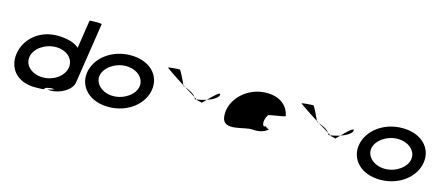

<svg xmlns="http://www.w3.org/2000/svg" viewBox="-54 -1363 4451 1944"><g transform="rotate(15 2171.5 -391.0)"><path d="M73 -274C49 -118 151 8 339 8C519 8 367 -6 502 -26C605 -23 400 0 502 0C601 0 718 -66 730 -146L828 -784C829 -792 701 -792 700 -785L655 -490C611 -532 528 -556 425 -556C237 -556 97 -430 73 -274ZM207 -274C221 -366 329 -440 442 -440C556 -440 635 -366 621 -274C607 -184 507 -109 391 -109C276 -109 193 -184 207 -274Z M812 -274C789 -121 908 8 1110 8C1312 8 1469 -121 1492 -274C1516 -428 1398 -556 1196 -556C994 -556 836 -428 812 -274ZM942 -274C956 -362 1063 -438 1178 -438C1293 -438 1376 -362 1362 -274C1349 -188 1243 -111 1128 -111C1013 -111 929 -188 942 -274Z M1590 -532C1590 -532 1684 -465 1787 -401C1774 -432 1720 -546 1710 -546C1700 -546 1588 -540 1590 -532ZM1787 -401C1788 -397 1789 -394 1789 -393C1789 -393 1797 -391 1808 -387C1801 -391 1794 -397 1787 -401ZM1808 -387C1856 -359 1899 -332 1927 -314C1903 -351 1840 -376 1808 -387ZM1927 -314C1931 -308 1935 -301 1936 -294C1942 -294 1948 -295 1955 -296C1949 -300 1939 -306 1927 -314ZM1955 -296C1960 -292 1964 -290 1963 -290C1951 -290 2012 -284 2011 -276L2054 -319C2019 -308 1982 -300 1955 -296ZM2054 -319C2110 -339 2166 -369 2171 -402C2177 -442 2103 -370 2054 -319Z M2269 -196C2288 -52 2503 -160 2578 -148C2637 -144 2693 -152 2739 -191C2731 -193 2697 -212 2700 -217C2670 -188 2646 -257 2694 -330C2710 -340 2877 -358 2869 -368C2843 -506 2708 -570 2539 -535C2364 -493 2250 -341 2269 -196ZM2700 -218V-217ZM2740 -192 2739 -191C2741 -191 2741 -191 2740 -190Z M2990 -532C2990 -532 3084 -465 3187 -401C3174 -432 3120 -546 3110 -546C3100 -546 2988 -540 2990 -532ZM3187 -401C3188 -397 3189 -394 3189 -393C3189 -393 3197 -391 3208 -387C3201 -391 3194 -397 3187 -401ZM3208 -387C3256 -359 3299 -332 3327 -314C3303 -351 3240 -376 3208 -387ZM3327 -314C3331 -308 3335 -301 3336 -294C3342 -294 3348 -295 3355 -296C3349 -300 3339 -306 3327 -314ZM3355 -296C3360 -292 3364 -290 3363 -290C3351 -290 3412 -284 3411 -276L3454 -319C3419 -308 3382 -300 3355 -296ZM3454 -319C3510 -339 3566 -369 3571 -402C3577 -442 3503 -370 3454 -319Z M3660 -274C3637 -121 3756 8 3958 8C4160 8 4317 -121 4340 -274C4364 -428 4246 -556 4044 -556C3842 -556 3684 -428 3660 -274ZM3790 -274C3804 -362 3911 -438 4026 -438C4141 -438 4224 -362 4210 -274C4197 -188 4091 -111 3976 -111C3861 -111 3777 -188 3790 -274Z"/></g></svg>

Font: Ampere
Style: ExtIta
Weight: 400
Version: Version 1